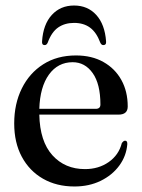

<svg xmlns="http://www.w3.org/2000/svg" viewBox="-20 -665 514 696"><path d="M443 -279Q443 -249.5 409.5 -249.5H122.5Q124.5 -152.5 170 -102.2Q215.5 -52 288 -52Q337.5 -52 374 -77.5Q410.5 -103 421.5 -146Q427.5 -155 433.5 -155Q442 -155 441.5 -142.5Q438 -99.5 412.5 -64.8Q387 -30 345 -9.5Q303 11 250 11Q185 11 135.8 -17.2Q86.5 -45.5 59 -96.8Q31.5 -148 31.5 -217.5Q31.5 -288.5 59 -344.2Q86.5 -400 136.8 -432Q187 -464 255.5 -464Q313 -464 355 -440.2Q397 -416.5 420 -375Q443 -333.5 443 -279ZM243.5 -439.5Q190 -439.5 157.5 -394.8Q125 -350 122.5 -270.5H327Q344 -270.5 344 -286Q344 -360.5 316 -400Q288 -439.5 243.5 -439.5ZM248.5 -582Q215 -582 191 -565.5Q167 -549 153 -510.5Q149 -501.5 142 -501.5Q131 -501.5 132.5 -515.5Q136.5 -576.5 167.8 -610.8Q199 -645 248.5 -645Q298 -645 329 -610.8Q360 -576.5 364.5 -515.5Q366 -501.5 354.5 -501.5Q347.5 -501.5 343.5 -510.5Q329.5 -548 306.2 -565Q283 -582 248.5 -582Z"/></svg>

Font: Fraunces 72pt
Style: Regular
Weight: 400
Version: Version 1.000;[0bf87f6ff]